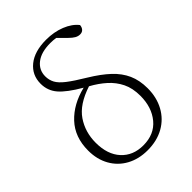

<svg xmlns="http://www.w3.org/2000/svg" viewBox="-218 -852 971 971"><g transform="rotate(-45 267.0 -366.5)"><path d="M258 13Q195 13 146.5 -13.5Q98 -40 71 -88Q44 -136 44 -199Q44 -295 101 -356Q158 -417 253 -440Q177 -484 145 -521Q113 -558 113 -608Q113 -670 160 -708Q207 -746 290 -746Q346 -746 392.5 -727.5Q439 -709 464 -677Q463 -662 454.5 -652.5Q446 -643 431 -643Q417 -643 404 -650.5Q391 -658 376 -673L333 -716Q314 -719 293 -719Q228 -719 192 -691Q156 -663 156 -618Q156 -592 167.5 -570Q179 -548 210.5 -523.5Q242 -499 302 -463Q363 -426 402 -389.5Q441 -353 460.5 -309.5Q480 -266 480 -209Q480 -144 452.5 -93.5Q425 -43 375 -15Q325 13 258 13ZM99 -200Q99 -116 143 -68Q187 -20 260 -20Q339 -20 383 -73Q427 -126 427 -208Q427 -263 407.5 -302.5Q388 -342 354.5 -372Q321 -402 277 -426Q179 -394 139 -335Q99 -276 99 -200Z"/></g></svg>

Font: Source Serif 4 SmText Light
Style: Regular
Weight: 300
Designer: Frank Grießhammer
Foundry: Adobe
Version: Version 4.005;hotconv 1.1.0;makeotfexe 2.6.0